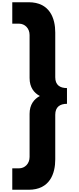

<svg xmlns="http://www.w3.org/2000/svg" viewBox="-20 -1310 710 1720"><path d="M580 -521C516 -521 475 -549 475 -618V-1019C475 -1143 428 -1290 236 -1290H90V-1098H150C203 -1098 245 -1056 245 -996V-611C245 -526 286 -477 337 -450C286 -423 245 -374 245 -290V96C245 156 203 198 150 198H90V390H236C428 390 475 243 475 118V-282C475 -351 516 -380 580 -380Z"/></svg>

Font: Hussar Dziwak
Style: Regular
Weight: 400
Version: Version 1.022